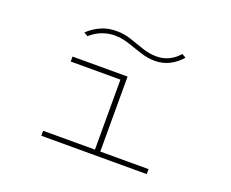

<svg xmlns="http://www.w3.org/2000/svg" viewBox="-108 -837 1217 1013"><g transform="rotate(20 500.0 -330.0)"><path d="M205 0V-28H496V-421H217V-449H526V-28H797V0ZM757 -660 779 -647Q751 -614 713.5 -595Q676 -576 632 -576Q592 -576 550.5 -589.5Q509 -603 469 -616.5Q429 -630 391 -630Q314 -630 254 -577L232 -590Q265 -621 305 -638.5Q345 -656 393 -655Q433 -655 473 -641.5Q513 -628 552.5 -614.5Q592 -601 632 -601Q670 -601 701.5 -616.5Q733 -632 757 -660Z"/></g></svg>

Font: Inconsolata UltraExpanded ExtraLight
Style: Regular
Weight: 200
Width: 9
Monospace: yes
Designer: Raph Levien, Cyreal, Brenton Simpson
Foundry: Raph Levien, Cyreal, Google
Version: Version 3.001; ttfautohint (v1.8.2.53-6de2)